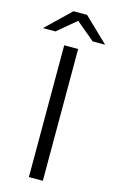

<svg xmlns="http://www.w3.org/2000/svg" viewBox="-147 -933 596 985"><g transform="rotate(15 151.0 -440.5)"><path d="M114 0V-700H188V0ZM-14 -757 115 -881H187L316 -757H250L123 -863H179L52 -757Z"/></g></svg>

Font: MOST Montserrat
Style: Regular
Weight: 400
Designer: Julieta Ulanovsky
Foundry: Julieta Ulanovsky
Version: Version 8.000;March 11, 2024;FontCreator 15.0.0.2926 64-bit